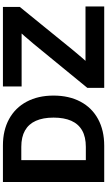

<svg xmlns="http://www.w3.org/2000/svg" viewBox="285 -1054 768 1379"><g transform="rotate(-90 669.5 -364.0)"><path d="M123.2 0V-132H304.5Q375.8 -132 422.5 -158.5Q469.1 -185.1 492 -236.7Q514.8 -288.3 514.8 -364.1Q514.8 -439.6 491.7 -491.1Q468.7 -542.7 422 -569.1Q375.4 -595.5 304.9 -595.5H119.9V-727.5H314.8Q423.6 -727.5 504.6 -683.2Q585.5 -638.9 629.3 -556.7Q673 -474.6 673 -364.1Q673 -253.1 629.5 -170.8Q586 -88.6 504.6 -44.3Q423.1 0 312.7 0ZM209.4 0H52.3V-727.5H209.4ZM728.3 -121.1 1043.7 -506.2Q1095.1 -568.2 1166.4 -646.1L1184.7 -593.2H997.7H738.7V-727.5H1309.8V-606.4L999.8 -224.8Q950.5 -164.4 875.2 -81.2L856.9 -134.4H1043H1313.1V0H728.3Z"/></g></svg>

Font: Intratopia Thin
Style: Regular
Weight: 100
Designer: Rasmus Andersson
Foundry: rsms
Version: Version 3.000;Glyphs 3.2.3 (3260)